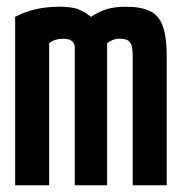

<svg xmlns="http://www.w3.org/2000/svg" viewBox="-20 -550 540 570"><path d="M25 0V-500Q53 -515 85.5 -522.5Q118 -530 157 -530Q190 -530 209.5 -523.5Q229 -517 250 -500Q276 -517 299 -523.5Q322 -530 354 -530Q400 -530 426.5 -516.5Q453 -503 464 -470.5Q475 -438 475 -382V0H374V-383Q374 -404 370.5 -415Q367 -426 359 -430.5Q351 -435 335 -435Q324 -435 315 -431.5Q306 -428 298 -422V0H202V-408Q202 -417 198 -423Q194 -429 186.5 -432Q179 -435 167 -435Q143 -435 126 -422V0Z"/></svg>

Font: M PLUS Code Latin Medium
Style: Regular
Weight: 500
Designer: Coji Morishita
Foundry: UNDERFOREST DESIGN
Version: Version 1.002; ttfautohint (v1.8.3)